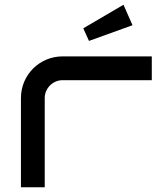

<svg xmlns="http://www.w3.org/2000/svg" viewBox="-20 -787 667 807"><path d="M618 -550H243C146 -550 68 -472 68 -375V0H168V-375C168 -416 202 -450 243 -450H618ZM499 -767 330 -668 354 -615 537 -681Z"/></svg>

Font: Bruno Ace
Style: Regular
Weight: 400
Designer: Astigmatic (AOETI)
Foundry: Astigmatic (AOETI)
Version: Version 1.000